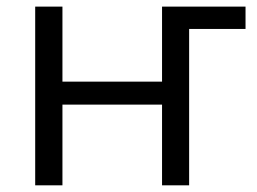

<svg xmlns="http://www.w3.org/2000/svg" viewBox="-20 -555 771 575"><path d="M85.4 0V-535.2H167V-310.5H465.3V-535.2H715.3V-468.3H546.4V0H465.3V-241.7H167V0Z"/></svg>

Font: Wonky
Style: Regular
Weight: 400
Designer: Monotype Design Team
Foundry: Monotype Imaging Inc.
Version: Version 3.000